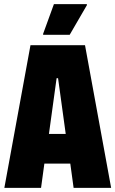

<svg xmlns="http://www.w3.org/2000/svg" viewBox="-20 -906 557 926"><path d="M1 0 127 -688H390L516 0H335L319 -117H194L178 0ZM216 -260H297L260 -529H253ZM188 -738V-743L240 -886H399V-881L316 -738Z"/></svg>

Font: Saira Condensed Black
Style: Regular
Weight: 900
Width: 3
Designer: Hector Gatti with collaboration of the Omnibus-Type team
Foundry: Omnibus-Type
Version: Version 1.101